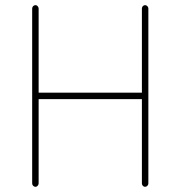

<svg xmlns="http://www.w3.org/2000/svg" viewBox="-20 -720 749 740"><path d="M526.9 -13.2V-337.9H128.9V-13.2Q128.9 -8.3 125.2 -4.2Q121.6 0 117.2 0Q111.3 0 107.7 -3.9Q104 -7.8 104 -13.2V-687Q104 -692.4 107.7 -696.3Q111.3 -700.2 117.2 -700.2Q121.6 -700.2 125.2 -696Q128.9 -691.9 128.9 -687V-362.8H526.9V-687Q526.9 -692.4 530.5 -696.3Q534.2 -700.2 539.1 -700.2Q543.9 -700.2 547.9 -696.3Q551.8 -692.4 551.8 -687V-13.2Q551.8 -7.8 547.9 -3.9Q543.9 0 539.1 0Q534.2 0 530.5 -3.9Q526.9 -7.8 526.9 -13.2Z"/></svg>

Font: Quicksand
Style: Light
Weight: 300
Designer: Andrew Paglinawan
Foundry: Andrew Paglinawan
Version: 1.002